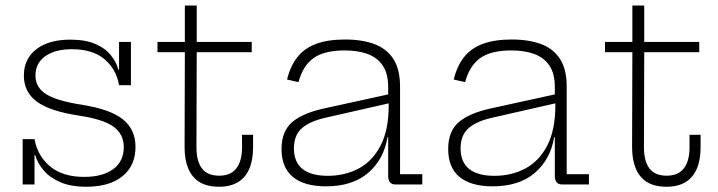

<svg xmlns="http://www.w3.org/2000/svg" viewBox="-20 -684 2661 712"><path d="M300.5 8.5Q243 8.5 204 -8.2Q165 -25 142.2 -51.8Q119.5 -78.5 110.5 -109H98.5L108 -168Q119 -106 165.8 -67Q212.5 -28 292 -28Q360.5 -28 399.8 -56.8Q439 -85.5 439 -138.5Q439 -186 401.5 -213.8Q364 -241.5 274.5 -255Q164.5 -271.5 116.5 -307.2Q68.5 -343 68.5 -403.5Q68.5 -466 114.8 -501.5Q161 -537 240.5 -537Q297.5 -537 334.8 -520.5Q372 -504 392 -478.2Q412 -452.5 419 -425.5H431L421.5 -368Q411.5 -427 367.8 -464.2Q324 -501.5 246.5 -501.5Q185 -501.5 148.2 -475.8Q111.5 -450 111.5 -404Q111.5 -359 152.2 -334.2Q193 -309.5 281 -296Q389.5 -279 436 -241.2Q482.5 -203.5 482.5 -139.5Q482.5 -70 434.5 -30.8Q386.5 8.5 300.5 8.5ZM64 0V-168H108V0ZM421.5 -368V-528.5H465.5V-368Z M708.5 -137.5Q708.5 -86.5 728.8 -59.5Q749 -32.5 793 -32.5Q835.5 -32.5 856.5 -59.8Q877.5 -87 877.5 -137.5V-184H918.5V-137.5Q918.5 -91 904.5 -58.2Q890.5 -25.5 862.5 -8.5Q834.5 8.5 792.5 8.5Q748 8.5 720 -8.8Q692 -26 678.2 -58.8Q664.5 -91.5 664.5 -137.5L665.5 -490.5H564V-528.5H665.5V-663.5H709.5V-528.5H913.5V-490.5H709.5Z M1446 0Q1433 0 1426.2 -8Q1419.5 -16 1419.5 -30.5V-222L1423.5 -235L1421.5 -294L1419.5 -319V-361Q1419.5 -410.5 1399.8 -440.2Q1380 -470 1344 -483.5Q1308 -497 1258.5 -497Q1181.5 -497 1142 -468Q1102.5 -439 1087 -379.5L1044.5 -389Q1056.5 -438.5 1082.5 -471.8Q1108.5 -505 1152 -521.2Q1195.5 -537.5 1259.5 -537.5Q1324 -537.5 1369.8 -520Q1415.5 -502.5 1439.5 -464.2Q1463.5 -426 1463.5 -363.5V-38H1546V0ZM1189 7Q1108.5 7 1066.2 -27.8Q1024 -62.5 1024 -131.5Q1024 -197 1063 -230.8Q1102 -264.5 1182.5 -282L1433.5 -337V-303.5L1189.5 -248Q1130 -235 1100 -209Q1070 -183 1070 -134Q1070 -82.5 1102 -57.2Q1134 -32 1195.5 -32Q1259 -32 1310.2 -59.2Q1361.5 -86.5 1391.5 -144.5Q1421.5 -202.5 1421.5 -294L1433 -175H1417Q1403 -92 1344.8 -42.5Q1286.5 7 1189 7Z M2064 0Q2051 0 2044.2 -8Q2037.5 -16 2037.5 -30.5V-222L2041.5 -235L2039.5 -294L2037.5 -319V-361Q2037.5 -410.5 2017.8 -440.2Q1998 -470 1962 -483.5Q1926 -497 1876.5 -497Q1799.5 -497 1760 -468Q1720.5 -439 1705 -379.5L1662.5 -389Q1674.5 -438.5 1700.5 -471.8Q1726.5 -505 1770 -521.2Q1813.5 -537.5 1877.5 -537.5Q1942 -537.5 1987.8 -520Q2033.5 -502.5 2057.5 -464.2Q2081.5 -426 2081.5 -363.5V-38H2164V0ZM1807 7Q1726.5 7 1684.2 -27.8Q1642 -62.5 1642 -131.5Q1642 -197 1681 -230.8Q1720 -264.5 1800.5 -282L2051.5 -337V-303.5L1807.5 -248Q1748 -235 1718 -209Q1688 -183 1688 -134Q1688 -82.5 1720 -57.2Q1752 -32 1813.5 -32Q1877 -32 1928.2 -59.2Q1979.5 -86.5 2009.5 -144.5Q2039.5 -202.5 2039.5 -294L2051 -175H2035Q2021 -92 1962.8 -42.5Q1904.5 7 1807 7Z M2368 -137.5Q2368 -86.5 2388.2 -59.5Q2408.5 -32.5 2452.5 -32.5Q2495 -32.5 2516 -59.8Q2537 -87 2537 -137.5V-184H2578V-137.5Q2578 -91 2564 -58.2Q2550 -25.5 2522 -8.5Q2494 8.5 2452 8.5Q2407.5 8.5 2379.5 -8.8Q2351.5 -26 2337.8 -58.8Q2324 -91.5 2324 -137.5L2325 -490.5H2223.5V-528.5H2325V-663.5H2369V-528.5H2573V-490.5H2369Z"/></svg>

Font: Hepta Slab ExtraLight Light
Style: Regular
Weight: 300
Version: Version 1.100